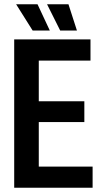

<svg xmlns="http://www.w3.org/2000/svg" viewBox="-20 -886 480 906"><path d="M47 0V-700H407V-600H163V-408H378V-310H163V-100H417V0ZM303 -866 343 -742H264L202 -866ZM157 -866 215 -742H134L56 -866Z"/></svg>

Font: Tektur SemiCondensed Medium
Style: Regular
Weight: 500
Width: 4
Designer: Adam Jagosz
Foundry: Adam Jagosz
Version: Version 1.005;gftools[0.9.30]